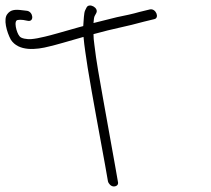

<svg xmlns="http://www.w3.org/2000/svg" viewBox="-126 -676 759 692"><path d="M-87 -533C-59 -490 4 -496 53 -509C75 -514 116 -526 175 -543C178 -508 184 -473 190 -432C208 -322 233 -191 253 -80L263 -23C265 -14 274 -4 284 -4C294 -4 302 -10 299 -21L289 -78C275 -154 259 -247 245 -323C233 -392 221 -454 214 -516C212 -529 211 -542 211 -553C286 -574 329 -580 393 -598L430 -607C450 -611 436 -647 414 -642L377 -633C353 -626 325 -620 295 -614C274 -609 246 -602 211 -593C212 -606 213 -614 215 -618L221 -629C231 -648 195 -667 186 -649L181 -639C176 -629 176 -604 174 -582L159 -578C99 -561 58 -549 36 -544C16 -539 -1 -536 -14 -535C-28 -534 -51 -537 -56 -546C-66 -557 -79 -604 -61 -604C-57 -605 -51 -605 -42 -604L-26 -601C-2 -596 -6 -633 -28 -637L-45 -639C-74 -643 -88 -640 -99 -626C-115 -608 -102 -561 -87 -533Z"/></svg>

Font: Stray Cat
Style: OpObl
Weight: 400
Version: Version 1.0